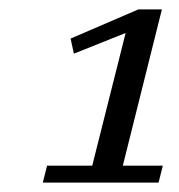

<svg xmlns="http://www.w3.org/2000/svg" viewBox="-20 -718 380 408"><path d="M80 -366H176L247 -648L137 -604L130 -636L274 -698H324L241 -366H326L317 -330H71Z"/></svg>

Font: IBM Plex Serif
Style: Italic
Weight: 400
Italic angle: -14°
Designer: Mike Abbink, Paul van der Laan, Pieter van Rosmalen
Foundry: Bold Monday
Version: Version 3.001